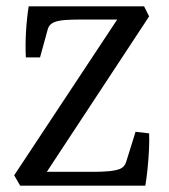

<svg xmlns="http://www.w3.org/2000/svg" viewBox="-20 -589 537 609"><path d="M44 0 25 -33 361 -541 374 -527H233Q207 -527 186.5 -525.5Q166 -524 153 -519Q137 -513 132 -498L107 -407H62Q60 -446 62.5 -488.5Q65 -531 71 -569H437L453 -537L118 -28L101 -44H279Q305 -44 325.5 -46Q346 -48 360 -53Q375 -59 380 -75L410 -171L453 -166Q454 -142 452.5 -112.5Q451 -83 448 -53.5Q445 -24 441 0Z"/></svg>

Font: Yrsa
Style: Regular
Weight: 400
Designer: Anna Giedrys (Yrsa+Rasa design), David Brezina (Yrsa art-direction, Rasa art-direction, design)
Foundry: Rosetta Type Foundry
Version: Version 2.004